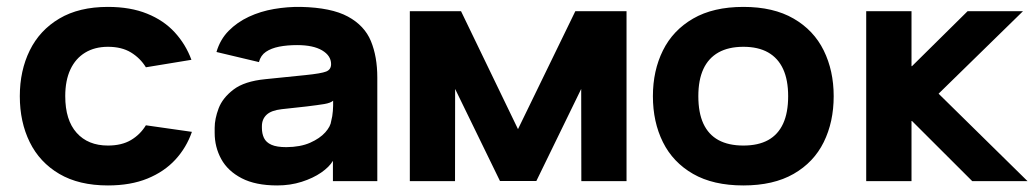

<svg xmlns="http://www.w3.org/2000/svg" viewBox="-20 -533 3044 565"><path d="M409.3 -335Q392.7 -362 365.3 -378.7Q338 -395.3 297.7 -395.3Q259 -395.3 230.7 -378.2Q202.3 -361 187.2 -328.7Q172 -296.3 172 -250Q172 -179.7 205.5 -142.2Q239 -104.7 297.7 -104.7Q338 -104.7 365.3 -120.8Q392.7 -137 409.3 -164.3L544.7 -145Q528.7 -98.7 496 -63.2Q463.3 -27.7 413.8 -7.5Q364.3 12.7 297.7 12.7Q212.3 12.7 154.5 -21.3Q96.7 -55.3 67.5 -114.7Q38.3 -174 38.3 -250Q38.3 -325 67.5 -384.5Q96.7 -444 154.5 -478.3Q212.3 -512.7 297.7 -512.7Q363.7 -512.7 412.8 -492.8Q462 -473 494.3 -437.7Q526.7 -402.3 543.3 -357Z M617 -380Q627.7 -416.7 652.8 -442.2Q678 -467.7 712.3 -483.7Q746.7 -499.7 786.3 -506.5Q826 -513.3 865.3 -512.7Q955 -510.7 1003.8 -484.2Q1052.7 -457.7 1071.5 -412Q1090.3 -366.3 1090.3 -305V0H959.7V-59.7Q949 -41.7 925.2 -25.2Q901.3 -8.7 867.8 2Q834.3 12.7 795.7 12.7Q732 12.7 691.2 -8.5Q650.3 -29.7 631 -65Q611.7 -100.3 611.7 -142V-157Q611.7 -183 623.3 -214Q635 -245 667.2 -269.5Q699.3 -294 760.7 -300L878.7 -312Q925.3 -316.7 939.8 -322.5Q954.3 -328.3 954.3 -344.3Q954.3 -369 928 -384.7Q901.7 -400.3 854.3 -400.3Q825 -400.3 801.5 -395.7Q778 -391 762.5 -380.5Q747 -370 742 -350.3ZM750.7 -161.7V-156.3Q750.7 -140 756.8 -127Q763 -114 778.7 -107Q794.3 -100 822.7 -100Q864 -100.3 892.7 -113Q921.3 -125.7 937.2 -143.5Q953 -161.3 954.7 -177.3Q958.3 -190.3 959.5 -206.3Q960.7 -222.3 960.3 -236.7Q953 -230 934 -226.8Q915 -223.7 882 -219.7L809 -211.7Q778.3 -208.3 764.5 -195.3Q750.7 -182.3 750.7 -161.7Z M1451.3 -0.3 1319.3 -271.3 1319 0H1186V-500H1336.7L1504.3 -153L1673 -500H1823.7V0H1690.7L1690.3 -271.3L1558.3 -0.3Z M2167.5 12.7Q2078.7 12.7 2019.5 -21.3Q1960.3 -55.3 1930.8 -114.7Q1901.3 -174 1901.3 -250Q1901.3 -325 1930.8 -384.5Q1960.3 -444 2019.6 -478.3Q2078.9 -512.7 2167.7 -512.7Q2256.1 -512.7 2315.4 -478.3Q2374.7 -444 2404 -384.5Q2433.3 -325 2433.3 -250Q2433.3 -174 2404 -114.7Q2374.7 -55.3 2315.4 -21.3Q2256.1 12.7 2167.5 12.7ZM2167.6 -104.7Q2211.3 -104.7 2240.5 -120.8Q2269.7 -137 2284.5 -169.2Q2299.3 -201.3 2299.3 -250Q2299.3 -297.7 2284.5 -329.8Q2269.7 -362 2240.4 -378.7Q2211.1 -395.3 2167.6 -395.3Q2124 -395.3 2094.3 -378.7Q2064.7 -362 2049.8 -329.8Q2035 -297.7 2035 -250Q2035 -201.3 2049.8 -169.2Q2064.7 -137 2094.2 -120.8Q2123.8 -104.7 2167.6 -104.7Z M2529 0V-500H2662.3V-338.3H2663.7L2827.3 -500H2990.3L2742 -257.3L3003.7 0H2841L2663.7 -177H2662.3V0Z"/></svg>

Font: Nata Sans
Style: Regular
Weight: 400
Designer: Daniel Uzquiano Cruz
Version: Version 1.001